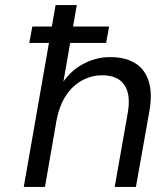

<svg xmlns="http://www.w3.org/2000/svg" viewBox="-20 -740 663 760"><path d="M96 -570 108 -635H412L400 -570ZM74 0 200 -720H284L231 -417Q263 -463 312.5 -488.5Q362 -514 416 -514Q475 -514 514 -490.5Q553 -467 568.5 -419Q584 -371 571 -298L518 0H434L485 -289Q499 -365 472.5 -403.5Q446 -442 385 -442Q342 -442 304.5 -421.5Q267 -401 241 -361.5Q215 -322 204 -265L158 0Z"/></svg>

Font: DM Sans 16pt
Style: Italic
Weight: 400
Italic angle: -10°
Version: Version 4.004;gftools[0.9.30]